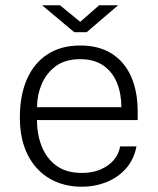

<svg xmlns="http://www.w3.org/2000/svg" viewBox="-20 -700 600 730"><path d="M120.5 -243.5Q120.5 -189.5 138.5 -143.8Q156.5 -98 194.2 -70.2Q232 -42.5 291 -42.5Q347 -42.5 387.2 -69.2Q427.5 -96 437 -143.5H499Q489 -92.5 458 -58.2Q427 -24 383.5 -7Q340 10 291.5 10Q222 10 168.8 -21Q115.5 -52 85.5 -111Q55.5 -170 55.5 -253.5Q55.5 -337.5 82.5 -399Q109.5 -460.5 161 -493.8Q212.5 -527 285.5 -527Q355 -527 403.8 -496.8Q452.5 -466.5 478 -410Q503.5 -353.5 503.5 -274.5V-243.5ZM121 -292.5H441.5Q441.5 -344 424.5 -385.5Q407.5 -427 372.8 -451Q338 -475 284.5 -475Q227.5 -475 191.2 -447.8Q155 -420.5 137.8 -378.5Q120.5 -336.5 121 -292.5ZM262.5 -577.5 140 -680H208L285 -617L357 -680H429L309.5 -577.5Z"/></svg>

Font: Public Sans ExtraLight
Style: Regular
Weight: 250
Designer: The Public Sans Project Authors: Dan O. Williams and USWDS (Libre Franklin designed by Pablo Impallari and Rodrigo Fuenz
Version: Version 1.007